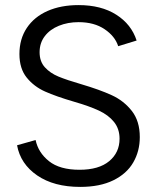

<svg xmlns="http://www.w3.org/2000/svg" viewBox="-20 -727 616 754"><path d="M47 -156.5 119.8 -177.1Q130.1 -127.9 172.3 -94.1Q214.6 -60.3 292.3 -60.3Q368.1 -60.3 408.8 -94.1Q449.5 -127.9 449.5 -182.2Q449.5 -221 427.7 -248.1Q405.9 -275.3 368.1 -292.8Q330.4 -310.3 272.3 -327.1Q200.5 -348.1 156.9 -367.6Q113.3 -387.1 84.8 -422.4Q56.3 -457.8 56.3 -514.8Q56.3 -573.8 85.3 -617.3Q114.3 -660.7 166.6 -683.9Q219 -707 288.5 -707Q377.5 -707 436.7 -669.2Q496 -631.5 516.5 -567.8L444.2 -545.6Q431.7 -584.7 390.8 -612.3Q349.9 -640 288.5 -640Q246.2 -640 211.3 -625.8Q176.3 -611.7 155.9 -585Q135.5 -558.3 135.5 -521.8Q135.5 -485.7 156.2 -462.8Q176.8 -439.9 209.4 -426.4Q241.9 -412.9 298.7 -396.4Q371.5 -374.9 418.7 -353.2Q466 -331.6 497.5 -291.6Q529 -251.6 529 -188.7Q529 -133.4 503.3 -89.1Q477.7 -44.7 425 -18.9Q372.3 7 295 7Q191.7 7 126 -38.1Q60.3 -83.2 47 -156.5Z"/></svg>

Font: AF Albert Sans Medium
Style: Regular
Weight: 500
Designer: Andreas Rasmussen
Foundry: a.Foundry
Version: Version 1.300;Glyphs 3.2 (3231)